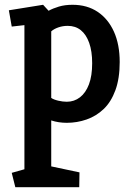

<svg xmlns="http://www.w3.org/2000/svg" viewBox="-20 -509 553 802"><path d="M44 273 29 213 82 198V-404L29 -398L17 -466L160 -489L183 -464Q201 -474 226 -481.5Q251 -489 283 -489Q344 -489 388 -459.5Q432 -430 456 -376.5Q480 -323 480 -250Q480 -181 462 -132Q444 -83 413 -53.5Q382 -24 342 -10Q302 4 259 4Q242 4 225.5 1.5Q209 -1 194 -6V186L312 211L311 273ZM259 -84Q290 -84 314 -102.5Q338 -121 351.5 -156.5Q365 -192 365 -245Q365 -295 352.5 -330Q340 -365 317.5 -383Q295 -401 263 -401Q242 -401 223.5 -394.5Q205 -388 194 -378V-100Q204 -93 223 -88.5Q242 -84 259 -84Z"/></svg>

Font: Kreon Light SemiBold
Style: Regular
Weight: 600
Version: Version 2.002